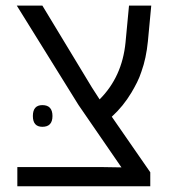

<svg xmlns="http://www.w3.org/2000/svg" viewBox="-20 -650 597 670"><path d="M40.5 0V-66.9H341.8L403.8 -65.9L253.9 -283.7L38.6 -630.4H127.9L300.8 -344.7L327.6 -303.2Q406.2 -381.8 418 -501.5L430.2 -630.4H507.8L496.1 -505.9Q490.2 -446.3 473.6 -400.4Q467.3 -380.9 458.3 -362.8Q449.2 -344.7 438.5 -326.7Q410.2 -279.3 370.1 -242.7L504.4 -48.8V0ZM127.9 -207.5Q94.7 -207.5 94.7 -245.1Q94.7 -283.2 127.9 -283.2Q163.1 -283.2 163.1 -245.1Q163.1 -207.5 127.9 -207.5Z"/></svg>

Font: Open Sans
Style: Regular
Weight: 400
Designer: Monotype Design Team
Foundry: Monotype Imaging Inc.
Version: Version 3.000; ttfautohint (v1.8.4)